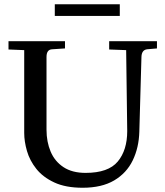

<svg xmlns="http://www.w3.org/2000/svg" viewBox="-20 -869 779 904"><path d="M369 15Q289 15 235.5 -10Q182 -35 151 -74Q120 -113 107 -158Q94 -203 94 -243V-633L20 -636V-675H286V-641L226 -637Q199 -636 199 -601V-258Q199 -201 218.5 -155Q238 -109 279 -82Q320 -55 383 -55Q490 -55 534.5 -108.5Q579 -162 579 -252L574 -633L494 -636V-675H719V-641L673 -637Q647 -634 646 -601L636 -249Q634 -174 605 -114Q576 -54 517.5 -19.5Q459 15 369 15ZM238 -794V-849H544V-794Z"/></svg>

Font: Gulzar
Style: Regular
Weight: 400
Designer: Borna Izadpanah, Alice Savoie, Simon Cozens, Fiona Ross
Version: Version 1.000;[7b34f74]; ttfautohint (v1.8.4)